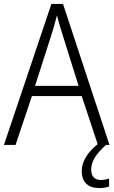

<svg xmlns="http://www.w3.org/2000/svg" viewBox="-20 -736 577 975"><path d="M443 125C443 80 472 42 518 0H536L300 -716H241L0 0H59L142 -248H395L476 -4C427 35 395 83 395 132C395 189 427 219 484 219C505 219 521 216 534 211V171C525 174 510 178 492 178C460 178 443 159 443 125ZM297 -562 379 -300H158L242 -562C251 -590 261 -624 269 -658C277 -627 289 -587 297 -562Z"/></svg>

Font: Noto Sans Armenian SemiCondensed Light
Style: Regular
Weight: 300
Width: 4
Designer: Monotype Design Team
Foundry: Monotype Imaging Inc.
Version: Version 2.008